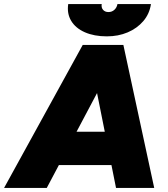

<svg xmlns="http://www.w3.org/2000/svg" viewBox="-55 -920 824 940"><path d="M-35 0 350 -700H545L174 0ZM513 0 373 -700H549L700 0ZM112 -112 139 -275H623L596 -112ZM468 -742Q406 -742 360.5 -762Q315 -782 293.5 -818Q272 -854 279 -900H443Q440 -883 449.5 -872Q459 -861 476 -861Q493 -861 505 -872Q517 -883 520 -900H684Q677 -852 646.5 -816.5Q616 -781 570 -761.5Q524 -742 468 -742Z"/></svg>

Font: Figtree Light Black
Style: Italic
Weight: 900
Italic angle: -9.5°
Version: Version 2.000